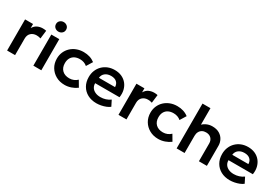

<svg xmlns="http://www.w3.org/2000/svg" viewBox="48 -1697 3835 2671"><g transform="rotate(30 1965.5 -361.0)"><path d="M74 0V-500H202V-434.5Q228 -478.5 267.2 -497Q306.5 -515.5 352 -515.5Q368 -515.5 381.5 -514Q395 -512.5 407.5 -509.5L391.5 -377.5Q376 -383 359.2 -385.8Q342.5 -388.5 326 -388.5Q272 -388.5 237 -356.2Q202 -324 202 -266V0Z M495.5 0V-500H623.5V0ZM559.5 -584Q526.5 -584 502.5 -605Q478.5 -626 478.5 -660.5Q478.5 -695 502.5 -716Q526.5 -737 559.5 -737Q592.5 -737 616.5 -716Q640.5 -695 640.5 -660.5Q640.5 -626 616.5 -605Q592.5 -584 559.5 -584Z M1003 15Q923.5 15 861.8 -19.8Q800 -54.5 764.5 -114.2Q729 -174 729 -250Q729 -307.5 750 -355.8Q771 -404 809 -439.8Q847 -475.5 898.2 -495.2Q949.5 -515 1010 -515Q1062.5 -515 1107.5 -501Q1152.5 -487 1190 -458L1130.5 -361.5Q1107 -382.5 1077.2 -392.8Q1047.5 -403 1015 -403Q966 -403 930.8 -385Q895.5 -367 876.5 -333Q857.5 -299 857.5 -250.5Q857.5 -178.5 899.8 -137.8Q942 -97 1015 -97Q1051.5 -97 1084 -110.5Q1116.5 -124 1140.5 -147.5L1197.5 -50.5Q1156.5 -20 1106 -2.5Q1055.5 15 1003 15Z M1514.5 15Q1433 15 1371.5 -18.2Q1310 -51.5 1275.8 -111Q1241.5 -170.5 1241.5 -249.5Q1241.5 -307.5 1261.2 -356Q1281 -404.5 1317.2 -440.2Q1353.5 -476 1402.2 -495.5Q1451 -515 1509 -515Q1572 -515 1621.5 -492.8Q1671 -470.5 1703.8 -430.2Q1736.5 -390 1749.8 -336.2Q1763 -282.5 1753 -219H1362Q1361.5 -179.5 1380.8 -150Q1400 -120.5 1435.8 -103.8Q1471.5 -87 1520 -87Q1563 -87 1602.5 -99.5Q1642 -112 1676 -136.5L1721 -47Q1697.5 -28 1662.5 -14Q1627.5 0 1588.8 7.5Q1550 15 1514.5 15ZM1369.5 -310H1629Q1627.5 -360.5 1595.5 -389.2Q1563.5 -418 1506 -418Q1449 -418 1412 -389.2Q1375 -360.5 1369.5 -310Z M1863 0V-500H1991V-434.5Q2017 -478.5 2056.2 -497Q2095.5 -515.5 2141 -515.5Q2157 -515.5 2170.5 -514Q2184 -512.5 2196.5 -509.5L2180.5 -377.5Q2165 -383 2148.2 -385.8Q2131.5 -388.5 2115 -388.5Q2061 -388.5 2026 -356.2Q1991 -324 1991 -266V0Z M2506.5 15Q2427 15 2365.2 -19.8Q2303.5 -54.5 2268 -114.2Q2232.5 -174 2232.5 -250Q2232.5 -307.5 2253.5 -355.8Q2274.5 -404 2312.5 -439.8Q2350.5 -475.5 2401.8 -495.2Q2453 -515 2513.5 -515Q2566 -515 2611 -501Q2656 -487 2693.5 -458L2634 -361.5Q2610.5 -382.5 2580.8 -392.8Q2551 -403 2518.5 -403Q2469.5 -403 2434.2 -385Q2399 -367 2380 -333Q2361 -299 2361 -250.5Q2361 -178.5 2403.2 -137.8Q2445.5 -97 2518.5 -97Q2555 -97 2587.5 -110.5Q2620 -124 2644 -147.5L2701 -50.5Q2660 -20 2609.5 -2.5Q2559 15 2506.5 15Z M2797 0V-720H2925V-394.5L2898.5 -424.5Q2931.5 -469 2977.5 -492Q3023.5 -515 3076.5 -515Q3145.5 -515 3191.2 -487.5Q3237 -460 3260 -416Q3283 -372 3283 -323V0H3155V-286.5Q3155 -336 3124.8 -367Q3094.5 -398 3042 -398Q3007 -398.5 2980.5 -383.5Q2954 -368.5 2939.5 -340.8Q2925 -313 2925 -276V0Z M3656.5 15Q3575 15 3513.5 -18.2Q3452 -51.5 3417.8 -111Q3383.5 -170.5 3383.5 -249.5Q3383.5 -307.5 3403.2 -356Q3423 -404.5 3459.2 -440.2Q3495.5 -476 3544.2 -495.5Q3593 -515 3651 -515Q3714 -515 3763.5 -492.8Q3813 -470.5 3845.8 -430.2Q3878.5 -390 3891.8 -336.2Q3905 -282.5 3895 -219H3504Q3503.5 -179.5 3522.8 -150Q3542 -120.5 3577.8 -103.8Q3613.5 -87 3662 -87Q3705 -87 3744.5 -99.5Q3784 -112 3818 -136.5L3863 -47Q3839.5 -28 3804.5 -14Q3769.5 0 3730.8 7.5Q3692 15 3656.5 15ZM3511.5 -310H3771Q3769.5 -360.5 3737.5 -389.2Q3705.5 -418 3648 -418Q3591 -418 3554 -389.2Q3517 -360.5 3511.5 -310Z"/></g></svg>

Font: Geologica Cursive Medium
Style: Regular
Weight: 500
Designer: Sindre Bremnes, Frode Helland
Foundry: Monokrom Skriftforlag AS
Version: Version 1.010;gftools[0.9.28]